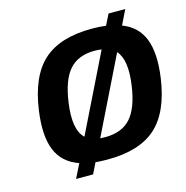

<svg xmlns="http://www.w3.org/2000/svg" viewBox="-122 -893 1055 1089"><g transform="rotate(-15 405.5 -348.5)"><path d="M580.1 -714.4 611.8 -777.8H710L668 -691.9Q757.3 -657.7 790 -574Q822.8 -490.2 803.2 -349.1Q775.9 -154.8 678.5 -66.9Q581.1 21 393.1 21Q354.5 21 321.8 18.1L291 81.1H190.9L231.9 -1Q136.7 -33.7 102.1 -118.7Q67.4 -203.6 87.9 -349.1Q115.2 -543.5 212.6 -631.3Q310.1 -719.2 498 -719.2Q537.6 -719.2 580.1 -714.4ZM521 -590.8Q498 -594.2 481 -594.2Q383.8 -594.2 332 -536.1Q280.3 -478 262.2 -349.1Q239.7 -191.9 298.8 -138.2ZM382.8 -106H383.8Q392.6 -105 413.1 -105Q510.7 -105 562.7 -163.1Q614.7 -221.2 632.8 -350.1Q653.8 -497.1 602.1 -553.2Z"/></g></svg>

Font: Fivo Sans Modern
Style: Italic
Weight: 700
Designer: Alexander Slobzheninov
Foundry: Alexander Slobzheninov
Version: 1.0